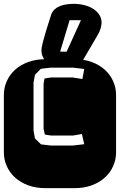

<svg xmlns="http://www.w3.org/2000/svg" viewBox="-22 -976 622 996"><path d="M357.9 -625H240.2L189.9 -619.1L159.2 -587.9L151.9 -546.9V-298.8L159.2 -257.8L190.9 -227.1L240.2 -221.2H357.9L415 -228L402.8 -280.8L356.9 -272.9H243.2L210.9 -277.8L204.1 -307.1V-542L209 -568.8L243.2 -574.2H355L405.3 -565.9L415 -618.2ZM364.3 -668.9Q413.6 -668.9 453.6 -654.3Q493.7 -639.6 521.7 -614.3Q549.8 -588.9 564.9 -554.9Q580.1 -521 580.1 -482.9V-186Q580.1 -147.9 564.9 -114Q549.8 -80.1 521.7 -54.7Q493.7 -29.3 453.6 -14.6Q413.6 0 364.3 0H213.9Q164.6 0 124.5 -14.6Q84.5 -29.3 56.4 -54.7Q28.3 -80.1 13.2 -114Q-2 -147.9 -2 -186V-482.9Q-2 -521 13.2 -554.9Q28.3 -588.9 56.4 -614.3Q84.5 -639.6 124.5 -654.3Q164.6 -668.9 213.9 -668.9ZM252 -631.3Q240.7 -636.2 230 -644.3Q219.2 -652.3 210.9 -663.1Q202.6 -673.8 197.8 -686.8Q192.9 -699.7 192.9 -714.4Q192.9 -719.2 194.3 -729.5Q195.8 -739.7 201.2 -760.5Q206.5 -781.2 216.6 -814.9Q226.6 -848.6 243.7 -900.9Q249.5 -916 260.7 -926.8Q272 -937.5 287.4 -943.8Q302.7 -950.2 321.5 -953.1Q340.3 -956.1 360.8 -956.1Q388.2 -956.1 414.1 -949.7Q439.9 -943.4 460.2 -930.9Q480.5 -918.5 492.7 -900.1Q504.9 -881.8 504.9 -857.9Q504.4 -844.2 499.8 -827.9Q495.1 -811.5 483.9 -793L406.7 -661.1Q400.9 -651.4 396 -644Q391.1 -636.7 385.7 -631.3ZM397.9 -871.1H338.9L290 -708H323.7Z"/></svg>

Font: Monofett
Style: Regular
Weight: 400
Designer: vernon adams
Foundry: vernon adams
Version: Version 1.000